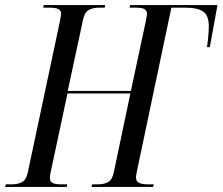

<svg xmlns="http://www.w3.org/2000/svg" viewBox="-41 -734 874 754"><path d="M-21 0 -18 -10H3Q30 -10 46 -19Q62 -28 68 -56L194 -649Q196 -660 197.5 -668.5Q199 -677 199 -681Q199 -692 189 -698Q179 -704 151 -704H129L130 -714H372L370 -704H350Q324 -704 307.5 -695Q291 -686 285 -656L225 -377H473L531 -648Q533 -660 534.5 -667Q536 -674 536 -681Q536 -692 526.5 -698Q517 -704 491 -704H468L470 -714H813L783 -549H772Q779 -599 779 -631Q779 -673 757 -688.5Q735 -704 685 -704H632L497 -63Q496 -55 494.5 -49Q493 -43 493 -38Q493 -22 505 -16Q517 -10 542 -10H563L560 0H318L321 -10H342Q368 -10 384 -19Q400 -28 406 -58L471 -367H224L158 -58Q155 -46 155 -34Q155 -21 165.5 -15.5Q176 -10 201 -10H223L221 0Z"/></svg>

Font: Noto Serif Display ExtraCondensed
Style: Italic
Weight: 400
Width: 2
Italic angle: -12°
Designer: Monotype Design Team
Foundry: Monotype Imaging Inc.
Version: Version 2.009